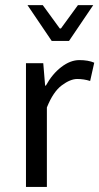

<svg xmlns="http://www.w3.org/2000/svg" viewBox="-20 -734 390 754"><path d="M164.1 0H82V-485.8H149.9L157.2 -397.9H160.2Q185.1 -443.4 220.7 -470.7Q256.3 -498 291.5 -498Q326.7 -498 350.1 -487.8L334 -416Q309.6 -423.8 283.2 -423.8Q256.3 -423.8 222.7 -398.9Q189 -374 164.1 -312ZM87.9 -713.9H147.9L214.8 -622.1H219.2L286.1 -713.9H346.2L251 -573.2H183.1Z"/></svg>

Font: SourceSansPro-Regular
Style: Regular
Weight: 400
Designer: Paul D. Hunt
Foundry: Adobe Systems Incorporated
Version: Version 1.050;PS Version 1.000;hotconv 1.0.70;makeotf.lib2.5